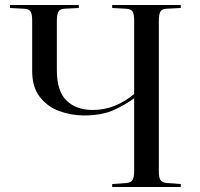

<svg xmlns="http://www.w3.org/2000/svg" viewBox="-20 -750 804 770"><path d="M430 0V-12L487 -16Q506 -18 512 -28.5Q518 -39 518 -67V-356Q480 -328 433.5 -307.5Q387 -287 316 -287Q266 -287 218 -304.5Q170 -322 139.5 -361.5Q109 -401 109 -465V-668Q109 -694 102.5 -704Q96 -714 76 -715L20 -718V-730H296V-718L238 -715Q220 -714 214 -702.5Q208 -691 208 -664V-469Q208 -384 247 -346.5Q286 -309 352 -309Q398 -309 439.5 -325.5Q481 -342 518 -373V-668Q518 -694 511.5 -704Q505 -714 485 -715L430 -718V-730H705V-718L648 -715Q629 -714 623 -703Q617 -692 617 -664V-63Q617 -38 623.5 -28Q630 -18 650 -16L705 -12V0Z"/></svg>

Font: Display Regular
Style: Regular
Weight: 400
Designer: Latin by Veronika Burian and Jose Scaglione. Greek by Irene Vlachou. Cyrillic by Vera Evstafieva.
Foundry: TypeTogether
Version: Version 3.002